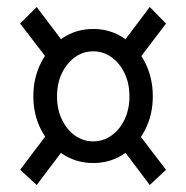

<svg xmlns="http://www.w3.org/2000/svg" viewBox="-20 -610 537 554"><path d="M249 -139.6Q200.2 -139.6 161.1 -165.3Q122.1 -190.9 99.1 -234.6Q76.2 -278.3 76.2 -332Q76.2 -386.2 99.1 -430.4Q122.1 -474.6 161.1 -500.5Q200.2 -526.4 249 -526.4Q297.9 -526.4 336.7 -500.5Q375.5 -474.6 398.2 -430.4Q420.9 -386.2 420.9 -332Q420.9 -278.3 398.2 -234.6Q375.5 -190.9 336.7 -165.3Q297.9 -139.6 249 -139.6ZM85.9 -76.2 38.1 -120.1 116.2 -223.6 167 -183.6ZM412.1 -76.2 331.1 -183.6 379.9 -223.6 459 -120.1ZM249 -202.1Q278.3 -202.1 302 -219.2Q325.7 -236.3 339.6 -265.6Q353.5 -294.9 353.5 -332Q353.5 -369.1 339.6 -398.4Q325.7 -427.7 302 -444.8Q278.3 -461.9 249 -461.9Q219.7 -461.9 196 -444.8Q172.4 -427.7 158.4 -398.4Q144.5 -369.1 144.5 -332Q144.5 -294.9 158.4 -265.6Q172.4 -236.3 196 -219.2Q219.7 -202.1 249 -202.1ZM116.2 -440.4 38.1 -542 85.9 -589.8 167 -482.4ZM381.8 -440.4 331.1 -482.4 412.1 -589.8 459 -542Z"/></svg>

Font: Reddit Sans Condensed
Style: Regular
Weight: 400
Designer: Stephen Hutchings
Foundry: Reddit
Version: Version 1.014